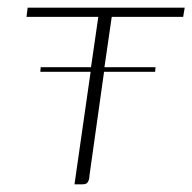

<svg xmlns="http://www.w3.org/2000/svg" viewBox="-20 -480 501 500"><path d="M86 -305H217L236 -436H49L52 -460H461L457 -436H271L252 -305H385L384 -293H251L213 -23Q213 -16 211 -10.5Q209 -5 205.5 -2.5Q202 0 195 0H174L216 -293H85Z"/></svg>

Font: Genos Thin ExtraLight
Style: Italic
Weight: 250
Italic angle: -8°
Version: Version 1.010